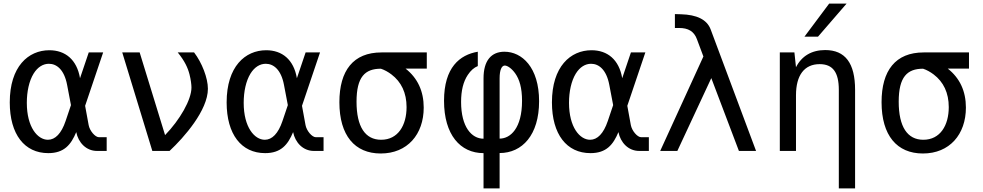

<svg xmlns="http://www.w3.org/2000/svg" viewBox="-20 -838 5458 1066"><path d="M248 12.2C335.9 12.2 374 -34.2 403.3 -104.5C414.6 -47.4 457.5 0 518.6 0H572.3V-76.2H529.3C508.3 -76.2 478 -111.8 472.2 -143.6L452.6 -250.5L552.7 -546.9H472.7L424.3 -403.8C406.7 -507.3 342.3 -559.1 253.9 -559.1C137.2 -559.1 34.2 -468.8 34.2 -269.5C34.2 -91.8 116.2 12.2 248 12.2ZM246.1 -62C189 -62 128.9 -131.3 128.9 -267.1C128.9 -329.6 141.6 -388.7 166.5 -429.2C189.5 -466.3 219.7 -483.9 251.5 -483.9C294.4 -483.9 336.4 -451.7 352.5 -367.2L374 -254.4L344.2 -166C320.8 -96.7 286.6 -62 246.1 -62Z M825.7 0H921.4C1002 -75.2 1134.3 -225.6 1134.3 -345.2C1134.3 -404.8 1101.1 -490.2 1057.6 -546.9H966.8C1005.9 -498.5 1022.5 -462.4 1032.2 -424.8C1039.6 -396 1043 -367.7 1043 -352.1C1043 -283.7 978 -171.9 896.5 -87.9L755.4 -546.9H658.7Z M1452.1 12.2C1540 12.2 1578.1 -34.2 1607.4 -104.5C1618.7 -47.4 1661.6 0 1722.7 0H1776.4V-76.2H1733.4C1712.4 -76.2 1682.1 -111.8 1676.3 -143.6L1656.7 -250.5L1756.8 -546.9H1676.8L1628.4 -403.8C1610.8 -507.3 1546.4 -559.1 1458 -559.1C1341.3 -559.1 1238.3 -468.8 1238.3 -269.5C1238.3 -91.8 1320.3 12.2 1452.1 12.2ZM1450.2 -62C1393.1 -62 1333 -131.3 1333 -267.1C1333 -329.6 1345.7 -388.7 1370.6 -429.2C1393.6 -466.3 1423.8 -483.9 1455.6 -483.9C1498.5 -483.9 1540.5 -451.7 1556.6 -367.2L1578.1 -254.4L1548.3 -166C1524.9 -96.7 1490.7 -62 1450.2 -62Z M2093.8 14.2C2241.7 14.2 2332.5 -91.8 2332.5 -240.7C2332.5 -331.5 2298.8 -404.3 2231.9 -457H2349.6V-546.9H2098.1C1941.4 -546.9 1864.3 -446.3 1864.3 -270.5C1864.3 -85.9 1949.7 14.2 2093.8 14.2ZM2096.2 -62C2007.8 -62 1959.5 -133.8 1959.5 -273.4C1959.5 -411.6 2006.8 -456.5 2094.7 -456.5C2114.3 -450.2 2135.3 -438.5 2153.3 -424.8C2208 -383.3 2237.3 -322.8 2237.3 -243.2C2237.3 -142.1 2189.9 -62 2096.2 -62Z M2664.6 208H2753.9V11.7C2879.4 11.7 2973.1 -88.4 2973.1 -275.9C2973.1 -465.3 2877 -550.8 2780.8 -550.8C2707.5 -550.8 2664.6 -501.5 2664.6 -403.3V-67.9C2598.6 -67.9 2540 -132.8 2540 -272C2540 -335.4 2552.2 -384.3 2577.1 -421.9C2593.3 -446.3 2611.8 -462.9 2632.8 -471.2V-550.8C2532.7 -533.7 2445.3 -463.9 2445.3 -278.3C2445.3 -90.3 2535.2 12.2 2664.6 12.2ZM2753.9 -68.4V-403.3C2753.9 -450.2 2765.6 -474.1 2782.7 -474.1C2796.9 -474.1 2820.8 -458.5 2840.8 -430.2C2863.8 -397.5 2878.4 -351.1 2878.4 -278.3C2878.4 -126 2814 -68.4 2753.9 -68.4Z M3258.3 12.2C3346.2 12.2 3384.3 -34.2 3413.6 -104.5C3424.8 -47.4 3467.8 0 3528.8 0H3582.5V-76.2H3539.6C3518.6 -76.2 3488.3 -111.8 3482.4 -143.6L3462.9 -250.5L3563 -546.9H3482.9L3434.6 -403.8C3417 -507.3 3352.5 -559.1 3264.2 -559.1C3147.5 -559.1 3044.4 -468.8 3044.4 -269.5C3044.4 -91.8 3126.5 12.2 3258.3 12.2ZM3256.3 -62C3199.2 -62 3139.2 -131.3 3139.2 -267.1C3139.2 -329.6 3151.9 -388.7 3176.8 -429.2C3199.7 -466.3 3230 -483.9 3261.7 -483.9C3304.7 -483.9 3346.7 -451.7 3362.8 -367.2L3384.3 -254.4L3354.5 -166C3331.1 -96.7 3296.9 -62 3256.3 -62Z M3645.5 0H3740.7L3929.2 -404.3L4082.5 0H4177.7L3925.8 -674.3C3904.8 -730.5 3847.2 -756.3 3761.2 -758.8L3727.1 -759.8V-682.6H3751C3800.3 -682.6 3833 -664.6 3849.1 -621.1L3885.3 -524.4Z M4446.3 -634.3H4521.5L4680.2 -817.9H4583.5ZM4637.2 208H4727.5V-338.9C4727.5 -487.3 4672.9 -560.1 4561.5 -560.1C4486.8 -560.1 4431.2 -527.3 4399.4 -464.8L4390.6 -546.9H4309.6V0H4399.4V-309.1C4399.4 -420.4 4445.8 -481.9 4530.8 -481.9C4604 -481.9 4637.2 -436.5 4637.2 -338.9Z M5104 14.2C5252 14.2 5342.8 -91.8 5342.8 -240.7C5342.8 -331.5 5309.1 -404.3 5242.2 -457H5359.9V-546.9H5108.4C4951.7 -546.9 4874.5 -446.3 4874.5 -270.5C4874.5 -85.9 4960 14.2 5104 14.2ZM5106.4 -62C5018.1 -62 4969.7 -133.8 4969.7 -273.4C4969.7 -411.6 5017.1 -456.5 5105 -456.5C5124.5 -450.2 5145.5 -438.5 5163.6 -424.8C5218.3 -383.3 5247.6 -322.8 5247.6 -243.2C5247.6 -142.1 5200.2 -62 5106.4 -62Z"/></svg>

Font: Hack
Style: Regular
Weight: 400
Monospace: yes
Designer: Christopher Simpkins
Foundry: Christopher Simpkins
Version: Version 2.010